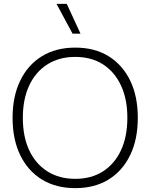

<svg xmlns="http://www.w3.org/2000/svg" viewBox="-20 -961 777 992"><path d="M325 -941 396 -787H355L272 -941ZM369 -715Q469 -715 541 -670.5Q613 -626 652.5 -545Q692 -464 692 -352Q692 -241 652.5 -159.5Q613 -78 541 -33.5Q469 11 369 11Q269 11 196.5 -33.5Q124 -78 84.5 -159.5Q45 -241 45 -352Q45 -463 84.5 -544.5Q124 -626 196.5 -670.5Q269 -715 369 -715ZM369 -667Q286 -667 225 -628.5Q164 -590 131 -519.5Q98 -449 98 -352Q98 -255 131 -184.5Q164 -114 225 -75.5Q286 -37 369 -37Q452 -37 512 -75.5Q572 -114 605 -184.5Q638 -255 638 -352Q638 -449 605 -519.5Q572 -590 512 -628.5Q452 -667 369 -667Z"/></svg>

Font: Prodigy Sans Light
Style: Regular
Weight: 300
Designer: Wei Huang
Foundry: Wei Huang
Version: Version 1.003; ttfautohint (v1.8.3)